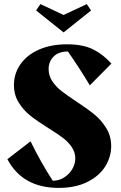

<svg xmlns="http://www.w3.org/2000/svg" viewBox="-20 -901 591 936"><path d="M354 -405Q409 -369 442 -341.5Q475 -314 498.5 -275.5Q522 -237 522 -189Q522 -136 493 -89.5Q464 -43 406 -14Q348 15 266 15Q90 15 16 -125L129 -212Q177 -113 237 -20H238Q267 -20 292 -35.5Q317 -51 332 -76Q347 -101 347 -129Q347 -159 329.5 -184.5Q312 -210 286 -229.5Q260 -249 215 -277Q161 -311 128 -337Q95 -363 71.5 -400.5Q48 -438 48 -487Q48 -542 79.5 -587.5Q111 -633 169.5 -659Q228 -685 307 -685Q384 -685 433.5 -660.5Q483 -636 523 -591L418 -485Q365 -573 311 -650Q266 -650 241.5 -625.5Q217 -601 217 -564Q217 -532 235 -505Q253 -478 280 -457Q307 -436 354 -405ZM156 -850 177 -881 290 -828 403 -881 424 -850 290 -743Z"/></svg>

Font: Rakkas
Style: Regular
Weight: 400
Designer: Zeynep Akay
Foundry: Zeynep Akay
Version: Version 2.000